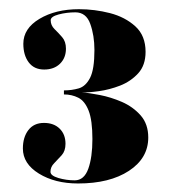

<svg xmlns="http://www.w3.org/2000/svg" viewBox="-20 -754 380 428"><path d="M154 -345Q102.5 -345 66.8 -367Q31 -389 31 -423Q31 -448 43.2 -464Q55.5 -480 78 -480Q100 -480 113 -467.2Q126 -454.5 126 -433.5Q126 -417.5 117.5 -408Q109 -398.5 100.8 -390.2Q92.5 -382 92.5 -371Q92.5 -362.5 110.2 -357.2Q128 -352 146.5 -352Q167.5 -352 176.8 -377.8Q186 -403.5 186 -444Q186 -486 177.5 -507.5Q169 -529 154.5 -536.2Q140 -543.5 122.5 -543.5V-552.5Q140 -552.5 155.5 -557Q171 -561.5 180.8 -580.5Q190.5 -599.5 190.5 -642.5Q190.5 -675 181.2 -700.8Q172 -726.5 148 -726.5Q128.5 -726.5 110.8 -721.8Q93 -717 93 -709Q93 -697.5 101.5 -689.2Q110 -681 118.5 -671.2Q127 -661.5 127 -645.5Q127 -625 113.8 -612Q100.5 -599 78.5 -599Q56 -599 44 -615Q32 -631 32 -656.5Q32 -690.5 68 -712Q104 -733.5 156 -733.5Q191 -733.5 225 -724.8Q259 -716 281.8 -695.2Q304.5 -674.5 304.5 -638.5Q304.5 -608.5 288 -590.5Q271.5 -572.5 247.8 -563.2Q224 -554 200.5 -550.8Q177 -547.5 162.5 -548Q178 -547 202.5 -542.2Q227 -537.5 251.8 -526.8Q276.5 -516 293.5 -496.8Q310.5 -477.5 310.5 -447.5Q310.5 -401.5 267.5 -373.2Q224.5 -345 154 -345Z"/></svg>

Font: Imbue 100pt
Style: Bold
Weight: 700
Designer: Tyler Finck
Foundry: Etcetera Type Company
Version: Version 1.102; ttfautohint (v1.8.3)